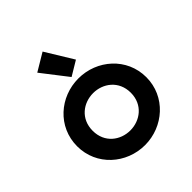

<svg xmlns="http://www.w3.org/2000/svg" viewBox="-194 -844 997 997"><g transform="rotate(-45 305.0 -345.0)"><path d="M305 15C440 15 559 -88 559 -230C559 -373 440 -475 305 -475C169 -475 51 -373 51 -230C51 -88 169 15 305 15ZM165 -230C165 -318 233 -367 305 -367C376 -367 445 -318 445 -230C445 -142 376 -93 305 -93C233 -93 165 -142 165 -230ZM175 -647 285 -505 365 -553 272 -705Z"/></g></svg>

Font: KT Kiyosuna Sans Bold
Style: Regular
Weight: 700
Designer: [Zen Kaku Gothic] Yoshimichi Ohira
Version: Version 1.010;Glyphs 3.1.2 (3151)